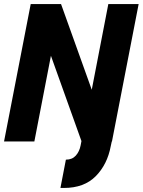

<svg xmlns="http://www.w3.org/2000/svg" viewBox="-26 -700 706 950"><path d="M126 -680H276L428 -256L510 -680H660L528 0H527L522 23Q505 114 447.5 172Q390 230 290 230H273L300 90Q331 90 349 70Q367 50 373 19L377 -2L226 -424L144 0H-6Z"/></svg>

Font: Teachers
Style: Bold Italic
Weight: 700
Designer: Alfredo Marco Pradil & Chank Diesel
Version: Version 0.009